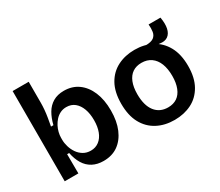

<svg xmlns="http://www.w3.org/2000/svg" viewBox="-124 -998 1496 1303"><g transform="rotate(-30 624.5 -347.0)"><path d="M366 13Q317 13 280.5 -6.5Q244 -26 221.5 -63Q199 -100 189 -151H173L174 0H67V-251V-707H193V-542Q193 -517 190.5 -488.5Q188 -460 183 -430Q178 -400 172 -368H191Q203 -418 225 -455.5Q247 -493 282.5 -514Q318 -535 368 -535Q433 -535 480 -501Q527 -467 553 -405.5Q579 -344 579 -260Q579 -176 553 -115Q527 -54 480 -20.5Q433 13 366 13ZM326 -91Q363 -91 390.5 -112Q418 -133 432.5 -171Q447 -209 447 -260Q447 -311 433 -349Q419 -387 392.5 -409Q366 -431 327 -431Q301 -431 279.5 -420.5Q258 -410 242 -392.5Q226 -375 215 -354Q204 -333 198.5 -310.5Q193 -288 193 -268V-252Q193 -226 201.5 -197.5Q210 -169 226.5 -145Q243 -121 268 -106Q293 -91 326 -91Z M1093 -487 1007 -496 1003 -524Q1048 -524 1067.5 -539Q1087 -554 1091 -580Q1095 -606 1092 -637H1185Q1194 -586 1186.5 -550.5Q1179 -515 1155.5 -498Q1132 -481 1093 -487ZM923 13Q846 13 787 -18.5Q728 -50 695 -111Q662 -172 662 -263Q662 -355 696 -415.5Q730 -476 789 -506Q848 -536 922 -536Q998 -536 1057 -505Q1116 -474 1150 -412.5Q1184 -351 1184 -260Q1184 -168 1149.5 -107Q1115 -46 1056 -16.5Q997 13 923 13ZM927 -83Q968 -83 997 -102.5Q1026 -122 1041.5 -161Q1057 -200 1057 -254Q1057 -311 1041 -351.5Q1025 -392 994 -414Q963 -436 919 -436Q878 -436 849 -416.5Q820 -397 804.5 -358.5Q789 -320 789 -265Q789 -177 825.5 -130Q862 -83 927 -83Z"/></g></svg>

Font: Bricolage Grotesque 24pt SemiBold
Style: Regular
Weight: 600
Designer: Mathieu Triay
Foundry: Atelier Triay
Version: Version 1.001;gftools[0.9.33.dev8+g029e19f]